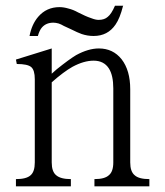

<svg xmlns="http://www.w3.org/2000/svg" viewBox="-20 -655 582 676"><path d="M36.1 1H229.5V-24.4Q193.4 -24.4 177.7 -38.1Q162.1 -50.8 162.1 -83V-365.2Q204.1 -402.3 235.4 -419.9Q275.4 -441.4 309.6 -441.4Q345.7 -441.4 363.3 -414.1Q378.9 -389.6 378.9 -343.8V-83Q378.9 -50.8 363.3 -38.1Q348.6 -24.4 312.5 -24.4V1H505.9V-24.4Q468.8 -24.4 454.1 -38.1Q438.5 -50.8 438.5 -83V-340.8Q438.5 -407.2 408.2 -446.3Q377.9 -484.4 328.1 -484.4Q291 -484.4 248 -460.9Q223.6 -446.3 179.7 -411.1L162.1 -395.5V-484.4L36.1 -445.3L39.1 -429.7Q77.1 -429.7 89.8 -418.9Q102.5 -408.2 102.5 -376V-83Q102.5 -50.8 87.9 -38.1Q73.2 -24.4 36.1 -24.4ZM384.8 -634.8Q372.1 -605.5 359.4 -595.7Q347.7 -585 327.1 -585Q316.4 -585 301.8 -590.8Q290 -594.7 279.3 -599.6L254.9 -611.3Q237.3 -621.1 220.7 -625Q204.1 -629.9 189.5 -629.9Q143.6 -629.9 114.3 -595.7Q91.8 -569.3 84 -528.3H113.3Q119.1 -548.8 127.9 -558.6Q142.6 -575.2 168 -575.2Q175.8 -575.2 186.5 -572.3Q195.3 -569.3 205.1 -563.5L228.5 -552.7Q253.9 -540 267.6 -535.2Q288.1 -528.3 309.6 -528.3Q359.4 -528.3 386.7 -568.4Q402.3 -590.8 413.1 -633.8L414.1 -634.8Z"/></svg>

Font: Batang
Style: Regular
Weight: 400
Version: Version 2.21